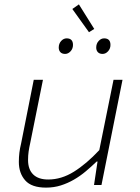

<svg xmlns="http://www.w3.org/2000/svg" viewBox="-20 -844 640 876"><path d="M190 12Q124 12 95 -21Q66 -54 66 -105Q66 -128 68.5 -148Q71 -168 76 -188L134 -480H176L118 -192Q113 -170 110.5 -152Q108 -134 108 -114Q108 -71 131.5 -48Q155 -25 200 -25Q260 -25 317 -60.5Q374 -96 433 -159L498 -480H539L443 0H409L425 -107H421Q397 -84 371.5 -62.5Q346 -41 317.5 -24.5Q289 -8 257.5 2Q226 12 190 12ZM277 -598Q263 -598 255.5 -606Q248 -614 248 -627Q248 -645 259 -657Q270 -669 284 -669Q313 -669 313 -639Q313 -622 302 -610Q291 -598 277 -598ZM448 -598Q434 -598 426.5 -606Q419 -614 419 -627Q419 -645 430 -657Q441 -669 455 -669Q484 -669 484 -639Q484 -622 473 -610Q462 -598 448 -598ZM386 -697 310 -803 340 -824 410 -712Z"/></svg>

Font: Source Code Pro Light
Style: Italic
Weight: 300
Italic angle: -11°
Monospace: yes
Designer: Paul D. Hunt, Teo Tuominen
Foundry: Adobe Systems Incorporated
Version: Version 1.050;PS 1.000;hotconv 16.6.51;makeotf.lib2.5.65220